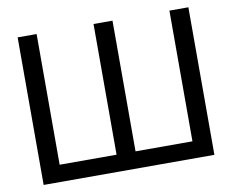

<svg xmlns="http://www.w3.org/2000/svg" viewBox="-77 -799 1084 897"><g transform="rotate(-10 465.0 -350.0)"><path d="M510 -700V-80H780V-700H870V0H60V-700H150V-80H420V-700Z"/></g></svg>

Font: Tektur
Style: Regular
Weight: 400
Designer: Adam Jagosz
Foundry: Adam Jagosz
Version: Version 1.005;gftools[0.9.30]